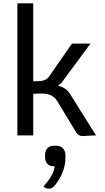

<svg xmlns="http://www.w3.org/2000/svg" viewBox="-20 -811 631 1150"><path d="M555 0Q533 0 505 2Q483 4 478 4Q462 4 452 -2Q442 -8 435 -20L323 -205Q308 -230 283.5 -241Q259 -252 218 -251L179 -249V0H84V-791H179V-324L212 -325Q239 -326 254.5 -335Q270 -344 284 -367L411 -550H522L366 -339Q356 -324 348 -314.5Q340 -305 327 -298Q377 -286 401 -246ZM372 120V134Q372 206 326 276Q311 299 299 309Q287 319 275 319Q254 319 240 307Q272 270 287.5 243Q303 216 308 185H301Q277 185 263.5 170Q250 155 250 130V117Q250 92 264 77Q278 62 302 62H317Q342 62 357 77.5Q372 93 372 120Z"/></svg>

Font: Krub Medium
Style: Regular
Weight: 500
Designer: Ekaluck Peanpanawate
Foundry: Cadson Demak Co.,Ltd.
Version: Version 1.000; ttfautohint (v1.6)